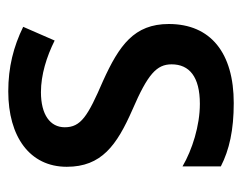

<svg xmlns="http://www.w3.org/2000/svg" viewBox="-82 -508 599 476"><g transform="rotate(-90 218.0 -269.5)"><path d="M397 -151C397 -237 344 -274 256 -314C168 -352 141 -369 141 -409C141 -445 172 -468 228 -468C271 -468 316 -454 356 -434L390 -512C341 -536 290 -549 230 -549C118 -549 43 -496 43 -404C43 -318 96 -280 185 -241C273 -203 297 -181 297 -144C297 -100 266 -74 199 -74C145 -74 85 -93 44 -117V-22C85 -1 134 10 201 10C325 10 397 -47 397 -151Z"/></g></svg>

Font: Noto Sans Myanmar UI SemiCondensed Medium
Style: Regular
Weight: 500
Width: 4
Designer: Monotype Design Team
Foundry: Monotype Imaging Inc.
Version: Version 2.103